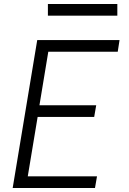

<svg xmlns="http://www.w3.org/2000/svg" viewBox="-20 -934 640 954"><path d="M43 0 165 -735H574L565 -677H220L176 -411H458L448 -353H167L118 -58H462L452 0ZM218 -856V-914H563V-856Z"/></svg>

Font: Iosevka SS04 Light Extended
Style: Italic
Weight: 300
Width: 7
Italic angle: -9°
Monospace: yes
Designer: Belleve Invis
Foundry: Belleve Invis
Version: Version 19.0.0; ttfautohint (v1.8.4)